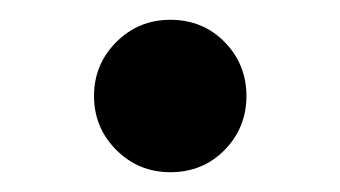

<svg xmlns="http://www.w3.org/2000/svg" viewBox="-20 -512 344 194"><path d="M152 -338Q120 -338 97.5 -360.5Q75 -383 75 -415Q75 -447 97.5 -469.5Q120 -492 152 -492Q185 -492 207 -469.5Q229 -447 229 -415Q229 -383 207 -360.5Q185 -338 152 -338Z"/></svg>

Font: Source Serif 4 Medium
Style: Regular
Weight: 500
Designer: Frank Grießhammer
Foundry: Adobe Systems Incorporated
Version: Version 4.004;hotconv 1.0.116;makeotfexe 2.5.65601